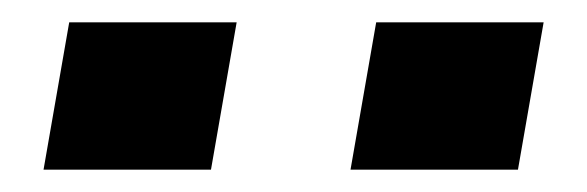

<svg xmlns="http://www.w3.org/2000/svg" viewBox="-20 -947 526 172"><path d="M294 -795 317 -927H467L444 -795ZM19 -795 42 -927H192L169 -795Z"/></svg>

Font: Tomorrow SemiBold
Style: Italic
Weight: 600
Italic angle: -10°
Designer: Tony de Marco, Monica Rizzolli
Foundry: Just in Type
Version: Version 2.002